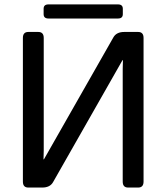

<svg xmlns="http://www.w3.org/2000/svg" viewBox="-20 -844 749 864"><path d="M198.2 -760.7Q176.3 -760.7 176.3 -780.3V-804.7Q176.3 -824.2 198.2 -824.2H510.7Q532.7 -824.2 532.7 -804.7V-780.3Q532.7 -760.7 510.7 -760.7ZM107.4 0Q83 0 83 -26.9V-673.3Q83 -700.2 107.4 -700.2H152.3Q176.8 -700.2 176.8 -673.3V-166Q176.8 -146.5 175.8 -127H177.7L490.2 -675.8Q503.9 -700.2 539.1 -700.2H601.6Q626 -700.2 626 -673.3V-26.9Q626 0 601.6 0H556.6Q532.2 0 532.2 -26.9V-534.2Q532.2 -553.7 533.2 -573.2H531.2L218.8 -24.4Q205.1 0 169.9 0Z"/></svg>

Font: Istok
Style: Regular
Weight: 500
Designer: Andrey V. Panov
Foundry: Andrey V. Panov
Version: Version 1.0.3